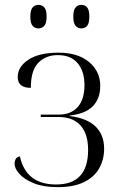

<svg xmlns="http://www.w3.org/2000/svg" viewBox="-20 -761 508 791"><path d="M218 10Q159 10 119.5 -6Q80 -22 60 -44.5Q40 -67 40 -87Q40 -97 44.5 -105.5Q49 -114 62 -117Q87 -1 211 -1Q278 -1 310.5 -37Q343 -73 343 -143Q343 -210 311.5 -244.5Q280 -279 221 -279H148V-289H224Q272 -289 300 -320Q328 -351 328 -411Q328 -467 300 -500.5Q272 -534 218 -534Q169 -534 138 -502.5Q107 -471 107 -399Q53 -399 53 -444Q53 -486 97 -515Q141 -544 221 -544Q301 -544 347 -505.5Q393 -467 393 -407Q393 -355 362.5 -323.5Q332 -292 267 -285V-283Q339 -274 374 -239.5Q409 -205 409 -148Q409 -105 389.5 -69Q370 -33 327.5 -11.5Q285 10 218 10ZM315 -644Q301 -644 291.5 -654.5Q282 -665 282 -693Q282 -720 291.5 -730.5Q301 -741 315 -741Q330 -741 339 -730.5Q348 -720 348 -693Q348 -665 339 -654.5Q330 -644 315 -644ZM138 -644Q124 -644 114.5 -654.5Q105 -665 105 -693Q105 -720 114.5 -730.5Q124 -741 138 -741Q153 -741 162.5 -730.5Q172 -720 172 -693Q172 -665 162.5 -654.5Q153 -644 138 -644Z"/></svg>

Font: Noto Serif Display Light
Style: Regular
Weight: 300
Designer: Monotype Design Team
Foundry: Monotype Imaging Inc.
Version: Version 2.009